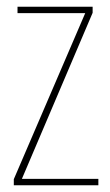

<svg xmlns="http://www.w3.org/2000/svg" viewBox="-20 -550 327 570"><path d="M21 0V-18L233 -511H32V-530H255V-512L45 -19H272V0Z"/></svg>

Font: Georama Condensed Thin
Style: Regular
Weight: 100
Width: 3
Designer: Jean-Baptiste Levee
Foundry: Production Type
Version: Version 1.000